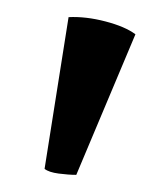

<svg xmlns="http://www.w3.org/2000/svg" viewBox="-20 -106 195 224"><path d="M69 98Q60 98 48.5 96.5Q37 95 32 91L60 -86Q80 -87 103 -81Q126 -75 138 -66Z"/></svg>

Font: Arima Thin Medium
Style: Regular
Weight: 500
Version: Version 1.100